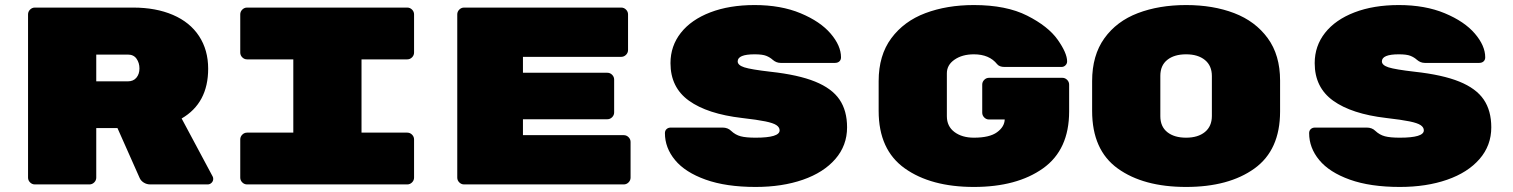

<svg xmlns="http://www.w3.org/2000/svg" viewBox="-20 -730 5990 760"><path d="M824 -22Q824 -13 817.5 -6.5Q811 0 802 0H575Q561 0 549.5 -7Q538 -14 533 -25L445 -223H361V-27Q361 -16 353 -8Q345 0 334 0H118Q107 0 99 -8Q91 -16 91 -27V-673Q91 -684 99 -692Q107 -700 118 -700H507Q597 -700 664.5 -671Q732 -642 768 -587Q804 -532 804 -458Q804 -322 699 -261L822 -31Q824 -27 824 -22ZM486 -408Q508 -408 520 -422.5Q532 -437 532 -459Q532 -481 520.5 -497.5Q509 -514 486 -514H361V-408Z M1411 -205H1592Q1603 -205 1611 -197Q1619 -189 1619 -178V-27Q1619 -16 1611 -8Q1603 0 1592 0H958Q947 0 939 -8Q931 -16 931 -27V-178Q931 -189 939 -197Q947 -205 958 -205H1141V-495H958Q947 -495 939 -503Q931 -511 931 -522V-673Q931 -684 939 -692Q947 -700 958 -700H1592Q1603 -700 1611 -692Q1619 -684 1619 -673V-522Q1619 -511 1611 -503Q1603 -495 1592 -495H1411Z M2476 -168V-27Q2476 -16 2468 -8Q2460 0 2449 0H1817Q1806 0 1798 -8Q1790 -16 1790 -27V-673Q1790 -684 1798 -692Q1806 -700 1817 -700H2439Q2450 -700 2458 -692Q2466 -684 2466 -673V-532Q2466 -521 2458 -513Q2450 -505 2439 -505H2050V-442H2384Q2395 -442 2403 -434Q2411 -426 2411 -415V-285Q2411 -274 2403 -266Q2395 -258 2384 -258H2050V-195H2449Q2460 -195 2468 -187Q2476 -179 2476 -168Z M3333 -226Q3333 -154 3286.5 -100.5Q3240 -47 3158 -18.5Q3076 10 2971 10Q2854 10 2773 -19Q2692 -48 2652 -96.5Q2612 -145 2612 -203Q2612 -213 2618.5 -219Q2625 -225 2635 -225H2840Q2861 -225 2874 -212Q2891 -196 2912 -190.5Q2933 -185 2971 -185Q3066 -185 3066 -214Q3066 -226 3053.5 -234.5Q3041 -243 3009.5 -249.5Q2978 -256 2917 -263Q2780 -279 2707 -331.5Q2634 -384 2634 -480Q2634 -548 2675 -600Q2716 -652 2791.5 -681Q2867 -710 2967 -710Q3071 -710 3149 -677.5Q3227 -645 3268 -597Q3309 -549 3309 -503Q3309 -493 3302.5 -487Q3296 -481 3285 -481H3070Q3053 -481 3039 -493Q3028 -503 3013 -509Q2998 -515 2967 -515Q2900 -515 2900 -487Q2900 -472 2926 -463.5Q2952 -455 3030 -446Q3140 -434 3206.5 -407Q3273 -380 3303 -336Q3333 -292 3333 -226Z M4212 -395V-289Q4212 -137 4108.5 -63.5Q4005 10 3835 10Q3665 10 3561.5 -63.5Q3458 -137 3458 -291V-409Q3458 -511 3508 -578.5Q3558 -646 3643 -678Q3728 -710 3835 -710Q3963 -710 4046 -668Q4129 -626 4166.5 -573Q4204 -520 4204 -487Q4204 -478 4197.5 -471.5Q4191 -465 4182 -465H3956Q3936 -465 3927 -476Q3896 -515 3835 -515Q3789 -515 3758.5 -494Q3728 -473 3728 -440V-270Q3728 -230 3758 -207.5Q3788 -185 3835 -185Q3897 -185 3926.5 -206.5Q3956 -228 3957 -257H3895Q3884 -257 3876 -265Q3868 -273 3868 -284V-395Q3868 -406 3876 -414Q3884 -422 3895 -422H4185Q4196 -422 4204 -414Q4212 -406 4212 -395Z M4675 10Q4506 10 4404.5 -63Q4303 -136 4303 -291V-409Q4303 -511 4351.5 -578.5Q4400 -646 4484 -678Q4568 -710 4675 -710Q4782 -710 4865.5 -678Q4949 -646 4998 -579Q5047 -512 5047 -411V-289Q5047 -136 4945.5 -63Q4844 10 4675 10ZM4675 -185Q4722 -185 4749.5 -207.5Q4777 -230 4777 -271V-429Q4777 -470 4749.5 -492.5Q4722 -515 4675 -515Q4628 -515 4600.5 -493Q4573 -471 4573 -430V-270Q4573 -229 4600.5 -207Q4628 -185 4675 -185Z M5883 -226Q5883 -154 5836.5 -100.5Q5790 -47 5708 -18.5Q5626 10 5521 10Q5404 10 5323 -19Q5242 -48 5202 -96.5Q5162 -145 5162 -203Q5162 -213 5168.5 -219Q5175 -225 5185 -225H5390Q5411 -225 5424 -212Q5441 -196 5462 -190.5Q5483 -185 5521 -185Q5616 -185 5616 -214Q5616 -226 5603.5 -234.5Q5591 -243 5559.5 -249.5Q5528 -256 5467 -263Q5330 -279 5257 -331.5Q5184 -384 5184 -480Q5184 -548 5225 -600Q5266 -652 5341.5 -681Q5417 -710 5517 -710Q5621 -710 5699 -677.5Q5777 -645 5818 -597Q5859 -549 5859 -503Q5859 -493 5852.5 -487Q5846 -481 5835 -481H5620Q5603 -481 5589 -493Q5578 -503 5563 -509Q5548 -515 5517 -515Q5450 -515 5450 -487Q5450 -472 5476 -463.5Q5502 -455 5580 -446Q5690 -434 5756.5 -407Q5823 -380 5853 -336Q5883 -292 5883 -226Z"/></svg>

Font: Rubik Mono One
Style: Regular
Weight: 400
Designer: Hubert and Fischer with Elvire Volk Leonovitch (Cyrillic Expansion: Cyreal)
Foundry: Hubert and Fischer with Elvire Volk Leonovitch
Version: Version 2.000